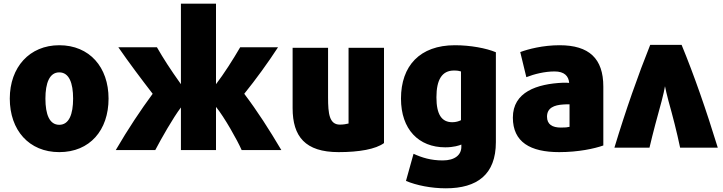

<svg xmlns="http://www.w3.org/2000/svg" viewBox="-20 -800 3914 1040"><path d="M568 -266C568 -95 467 24 301 24C137 24 33 -95 33 -266C33 -436 140 -555 301 -555C465 -555 568 -436 568 -266ZM376 -266C376 -351 354 -408 301 -408C248 -408 226 -350 226 -266C226 -180 248 -124 301 -124C354 -124 376 -181 376 -266Z M821 13H607C674 -102 742 -204 807 -292C746 -371 679 -460 621 -544H830C867 -480 899 -430 960 -344V-780H1150V-344C1193 -400 1242 -477 1281 -544H1486C1430 -458 1366 -370 1303 -292C1375 -197 1437 -100 1504 13H1289C1266 -40 1195 -166 1150 -221V13H960V-218C917 -161 854 -50 821 13Z M2060 -25C2015 8 1926 24 1814 24C1633 24 1565 -61 1565 -214V-541H1757V-272C1757 -184 1764 -125 1821 -125C1840 -125 1856 -128 1868 -131V-541H2060Z M2666 -30C2666 145 2565 220 2395 220C2316 220 2236 204 2179 180L2220 33C2266 54 2314 69 2378 69C2444 69 2479 39 2479 -5V-17C2468 -12 2437 -2 2392 -2C2248 -2 2152 -99 2152 -266C2152 -443 2254 -555 2444 -555C2528 -555 2614 -539 2666 -517ZM2477 -149V-413C2468 -416 2457 -418 2439 -418C2374 -418 2344 -368 2344 -273C2344 -179 2373 -138 2430 -138C2449 -138 2465 -143 2477 -149Z M3248 -12C3200 5 3113 24 3009 24C2853 24 2758 -30 2758 -163C2758 -301 2887 -346 3031 -352C3043 -352 3054 -352 3063 -351C3060 -388 3037 -413 2984 -413C2931 -413 2874 -399 2831 -382L2798 -518C2841 -534 2921 -555 3011 -555C3171 -555 3248 -483 3248 -331ZM3065 -113V-235C3054 -235 3042 -235 3031 -234C2982 -231 2943 -216 2943 -168C2943 -126 2972 -109 3018 -109C3043 -109 3052 -110 3065 -113Z M3308 0C3370 -205 3437 -395 3502 -557H3672C3740 -392 3805 -205 3868 0H3664C3646 -86 3624 -171 3601 -253C3594 -280 3584 -320 3582 -333C3580 -320 3572 -282 3564 -253C3541 -170 3517 -81 3498 0Z"/></svg>

Font: Repo Black
Style: Regular
Weight: 900
Designer: Stefan Peev
Foundry: Context Ltd
Version: Version 1.502